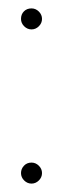

<svg xmlns="http://www.w3.org/2000/svg" viewBox="-20 -434 150 457"><path d="M30 -389Q30 -400 37 -407Q44 -414 55 -414Q65 -414 72.5 -406.5Q80 -399 80 -389Q80 -379 72.5 -371.5Q65 -364 55 -364Q45 -364 37.5 -371.5Q30 -379 30 -389ZM55 -47Q65 -47 72.5 -39.5Q80 -32 80 -22Q80 -12 72.5 -4.5Q65 3 55 3Q45 3 37.5 -4.5Q30 -12 30 -22Q30 -32 37 -39.5Q44 -47 55 -47Z"/></svg>

Font: Arapey Thin-Display
Style: Regular
Weight: 100
Designer: Eduardo Rodriguez Tunni
Foundry: Eduardo Rodriguez Tunni
Version: Version 4.000